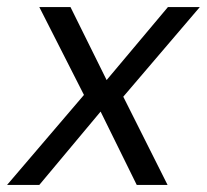

<svg xmlns="http://www.w3.org/2000/svg" viewBox="-44 -522 584 542"><path d="M-24 0 193 -254 67 -502H155L257 -296L430 -502H520L304 -249L429 0H342L240 -207L67 0Z"/></svg>

Font: DM Sans 16pt
Style: Italic
Weight: 400
Italic angle: -10°
Version: Version 4.004;gftools[0.9.30]